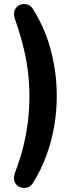

<svg xmlns="http://www.w3.org/2000/svg" viewBox="-20 -733 398 940"><path d="M141 163Q130 181 111.5 185.5Q93 190 76 182.5Q59 175 51.5 157Q44 139 54 111Q79 46 94 -15Q109 -76 116.5 -137Q124 -198 124 -263Q124 -328 116 -389Q108 -450 92.5 -511Q77 -572 54 -637Q44 -665 52 -683.5Q60 -702 77 -709Q94 -716 112 -711.5Q130 -707 141 -689Q202 -592 230 -483Q258 -374 258 -263Q258 -189 245.5 -116Q233 -43 207.5 27.5Q182 98 141 163Z"/></svg>

Font: Nunito ExtraLight
Style: Regular
Weight: 200
Designer: Vernon Adams
Foundry: Vernon Adams
Version: Version 3.602